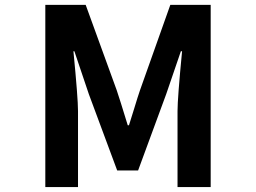

<svg xmlns="http://www.w3.org/2000/svg" viewBox="-20 -760 1040 780"><path d="M164.1 0V-740.2H328.1L454.1 -393.6Q466.8 -356.4 499 -251H503.9Q510.7 -271.5 525.4 -319.8Q540 -368.2 548.8 -393.6L671.9 -740.2H835.9V0H701.2V-308.6Q701.2 -361.3 719.7 -551.8H714.8L655.3 -377.9L541 -67.4H456.1L340.8 -377.9L282.2 -551.8H278.3Q296.9 -361.3 296.9 -308.6V0Z"/></svg>

Font: GenEi Gothic M Regular
Style: Bold
Weight: 700
Designer: o_tamon (Modified); [Source Han Sans]
Ryoko NISHIZUKA  (kana & ideographs); Paul D. Hunt (Latin, Greek & Cyrillic); Wenl
Version: Version 1.1a;Original Version 1.004